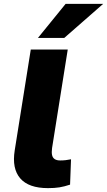

<svg xmlns="http://www.w3.org/2000/svg" viewBox="-20 -961 553 992"><path d="M228 11Q128 11 84.5 -39.5Q41 -90 56 -184L139 -705H330L249 -196Q246 -174 249 -160Q252 -146 262.5 -139Q273 -132 291 -132Q306 -132 319 -133.5Q332 -135 347 -138L342 -7Q312 3 287 7Q262 11 228 11ZM176 -765 319 -941H513L312 -765Z"/></svg>

Font: Nunito Sans 7pt Black
Style: Italic
Weight: 900
Italic angle: -9°
Version: Version 3.101;gftools[0.9.27]